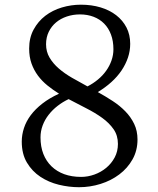

<svg xmlns="http://www.w3.org/2000/svg" viewBox="-20 -781 667 810"><path d="M150.9 -201.2Q150.9 -162.6 162.8 -131.8Q174.8 -101.1 197.3 -79.3Q219.7 -57.6 251.2 -46.1Q282.7 -34.7 322.3 -34.7Q350.6 -34.7 378.4 -44.7Q406.2 -54.7 428.2 -73Q450.2 -91.3 463.9 -116.9Q477.5 -142.6 477.5 -173.8Q477.5 -209.5 459.2 -235.8Q440.9 -262.2 411.1 -283.7Q381.3 -305.2 344.2 -324Q307.1 -342.8 269.5 -362.8Q244.6 -351.1 222.9 -334.2Q201.2 -317.4 185.1 -296.6Q168.9 -275.9 159.9 -251.7Q150.9 -227.5 150.9 -201.2ZM349.1 -416.5Q373 -428.7 393.3 -445.6Q413.6 -462.4 428 -482.7Q442.4 -502.9 450.4 -525.9Q458.5 -548.8 458.5 -573.2Q458.5 -607.9 448.2 -635.3Q438 -662.6 419.4 -681.4Q400.9 -700.2 374.8 -710.2Q348.6 -720.2 317.4 -720.2Q288.1 -720.2 262 -711.4Q235.8 -702.6 216.6 -686.5Q197.3 -670.4 185.8 -647Q174.3 -623.5 174.3 -594.2Q174.3 -563 189 -538.1Q203.6 -513.2 227.8 -492.2Q252 -471.2 283.7 -452.9Q315.4 -434.6 349.1 -416.5ZM71.8 -183.6Q71.8 -212.4 81.1 -240.7Q90.3 -269 109.6 -294.9Q128.9 -320.8 158.7 -344Q188.5 -367.2 229 -385.7Q203.1 -401.9 180.2 -420.4Q157.2 -439 140.1 -461.9Q123 -484.9 113 -512.9Q103 -541 103 -576.2Q103 -621.6 121.8 -656.2Q140.6 -690.9 171.1 -714.4Q201.7 -737.8 241 -749.5Q280.3 -761.2 321.3 -761.2Q366.2 -761.2 404.3 -749.8Q442.4 -738.3 470.2 -716.8Q498 -695.3 513.7 -664.8Q529.3 -634.3 529.3 -596.2Q529.3 -566.4 519.8 -538.1Q510.3 -509.8 492.7 -483.6Q475.1 -457.5 449.7 -434.6Q424.3 -411.6 392.6 -392.6Q425.3 -374.5 455.6 -354.7Q485.8 -335 509 -311Q532.2 -287.1 546.1 -258.1Q560.1 -229 560.1 -192.4Q560.1 -146 539.1 -108.6Q518.1 -71.3 483.4 -45.2Q448.7 -19 404.3 -5.1Q359.9 8.8 313.5 8.8Q271 8.8 228 -1.7Q185.1 -12.2 150.4 -35.2Q115.7 -58.1 93.8 -94.7Q71.8 -131.3 71.8 -183.6Z"/></svg>

Font: MerriweatherLight
Style: Regular
Weight: 300
Designer: Eben Sorkin ( sorkintype@gmail.com )
Foundry: Eben Sorkin
Version: Version 1.055; ttfautohint (v1.4.1)